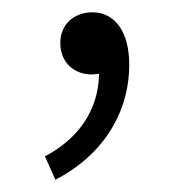

<svg xmlns="http://www.w3.org/2000/svg" viewBox="-20 -116 290 312"><path d="M70 176C141 140 190 73 190 -11C190 -64 167 -96 130 -96C102 -96 78 -78 78 -46C78 -14 101 5 129 5L141 4C140 65 105 111 53 138Z"/></svg>

Font: GenYoGothic2 TW L
Style: Regular
Weight: 300
Version: Version 2.100;PS 2.1;hotconv 16.6.51;makeotf.lib2.5.65220 DE